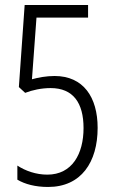

<svg xmlns="http://www.w3.org/2000/svg" viewBox="-20 -734 452 763"><path d="M197 -432C164 -432 132 -426 107 -419L125 -664H330V-714H78L55 -388L80 -365C108 -376 145 -384 181 -384C271 -384 312 -325 312 -225C312 -123 267 -40 168 -40C123 -40 81 -55 49 -76V-20C79 -2 121 9 171 9C303 9 368 -90 368 -226C368 -348 311 -432 197 -432Z"/></svg>

Font: Noto Sans Lao Looped ExtraCondensed Light
Style: Regular
Weight: 300
Width: 2
Designer: Mark Frömberg, Ben Mitchell
Foundry: The Fontpad Ltd
Version: Version 1.002